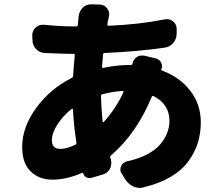

<svg xmlns="http://www.w3.org/2000/svg" viewBox="-20 -832 1040 909"><path d="M465.8 -255.9Q466.8 -253.9 468.8 -253.4Q470.7 -252.9 471.7 -254.9Q530.3 -320.3 564.5 -395.5Q565.4 -397.5 564 -399.4Q562.5 -401.4 559.6 -401.4Q512.7 -398.4 464.8 -385.7Q458 -383.8 458 -377Q460 -311.5 465.8 -255.9ZM264.6 -127Q295.9 -127 335.9 -146.5Q342.8 -149.4 341.8 -157.2Q330.1 -229.5 325.2 -313.5Q325.2 -316.4 323.2 -317.4Q321.3 -318.4 319.3 -316.4Q277.3 -283.2 251.5 -242.2Q225.6 -201.2 225.6 -168.9Q225.6 -127 264.6 -127ZM607.4 -530.3Q610.4 -549.8 627 -561.5Q638.7 -569.3 652.3 -569.3Q657.2 -569.3 663.1 -568.4L716.8 -555.7Q733.4 -551.8 742.2 -537.1Q747.1 -528.3 747.1 -518.6Q747.1 -511.7 744.1 -504.9Q742.2 -500 747.1 -498Q831.1 -466.8 880.9 -402.3Q930.7 -337.9 930.7 -252.9Q930.7 -202.1 917 -157.2Q903.3 -112.3 873 -69.8Q842.8 -27.3 788.6 4.9Q734.4 37.1 660.2 54.7Q651.4 57.6 642.6 57.6Q627 57.6 611.3 50.8Q587.9 40 573.2 17.6L555.7 -10.7Q549.8 -19.5 549.8 -29.3Q549.8 -37.1 553.7 -45.9Q561.5 -63.5 582 -68.4Q636.7 -80.1 677.2 -101.6Q717.8 -123 739.7 -149.9Q761.7 -176.8 772 -204.1Q782.2 -231.4 782.2 -259.8Q782.2 -338.9 707 -377Q701.2 -379.9 698.2 -373Q626 -199.2 505.9 -96.7Q500 -91.8 502 -85Q502.9 -81.1 504.9 -77.1Q508.8 -61.5 505.4 -46.9Q502 -32.2 491.7 -21Q481.4 -9.8 466.8 -5.9L414.1 9.8Q401.4 13.7 389.6 7.8Q377.9 2 374 -10.7Q373 -14.6 369.1 -13.7Q294.9 18.6 227.5 18.6Q166 18.6 125.5 -20Q85 -58.6 85 -136.7Q85 -229.5 150.9 -320.3Q216.8 -411.1 319.3 -462.9Q326.2 -465.8 326.2 -473.6Q329.1 -523.4 334 -569.3Q335 -577.1 328.1 -577.1H319.3Q278.3 -577.1 192.4 -581.1Q168 -582 150.9 -599.6Q133.8 -617.2 133.8 -641.6L132.8 -663.1Q131.8 -685.5 148.4 -701.2Q163.1 -714.8 182.6 -714.8Q185.5 -714.8 188.5 -714.8Q265.6 -707 324.2 -707H340.8Q347.7 -707 348.6 -713.9L351.6 -747.1Q352.5 -751 352.5 -755.9Q355.5 -779.3 372.1 -795.9Q388.7 -811.5 411.1 -811.5Q412.1 -811.5 412.1 -811.5L452.1 -810.5Q474.6 -809.6 487.3 -792Q497.1 -779.3 497.1 -764.6Q497.1 -758.8 495.1 -752.9Q495.1 -752.9 495.1 -752Q495.1 -751 495.1 -751Q490.2 -731.4 488.3 -716.8Q487.3 -714.8 489.3 -712.4Q491.2 -710 494.1 -710Q636.7 -715.8 759.8 -740.2Q764.6 -741.2 770.5 -741.2Q786.1 -741.2 798.8 -731.4Q816.4 -717.8 816.4 -695.3V-673.8Q816.4 -648.4 800.8 -629.4Q785.2 -610.4 759.8 -606.4Q629.9 -587.9 475.6 -581.1Q467.8 -581.1 467.8 -573.2L462.9 -516.6Q461.9 -513.7 464.4 -511.7Q466.8 -509.8 469.7 -510.7Q532.2 -524.4 599.6 -524.4Q606.4 -524.4 607.4 -530.3Z"/></svg>

Font: Gen Jyuu Gothic Heavy
Style: Bold
Weight: 900
Designer: [Source Han Sans]
Ryoko NISHIZUKA  (kana & ideographs); Paul D. Hunt (Latin, Greek & Cyrillic); Wenlong ZHANG  (bopomofo
Version: Version 1.002.20150607